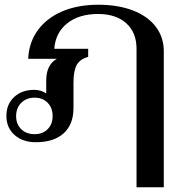

<svg xmlns="http://www.w3.org/2000/svg" viewBox="-20 -590 777 810"><path d="M556 -384Q556 -453 512.5 -492Q469 -531 394 -531Q313 -531 263.5 -491.5Q214 -452 209 -384H352V-350Q318 -341 304 -316.5Q290 -292 290 -241V-134Q290 -65 248.5 -27.5Q207 10 131 10Q76 10 41.5 -20.5Q7 -51 7 -101Q7 -150 39.5 -180.5Q72 -211 125 -211Q152 -211 175 -196V-250Q175 -317 220 -342H99Q102 -411 139.5 -462.5Q177 -514 242.5 -542Q308 -570 395 -570Q478 -570 540.5 -546Q603 -522 637 -477.5Q671 -433 671 -374V200H556ZM202 -100Q202 -135 181 -156.5Q160 -178 126 -178Q92 -178 70 -156.5Q48 -135 48 -100Q48 -66 69.5 -45Q91 -24 126 -24Q160 -24 181 -45Q202 -66 202 -100Z"/></svg>

Font: Fahkwang Medium
Style: Regular
Weight: 500
Version: Version 1.000; ttfautohint (v1.6)